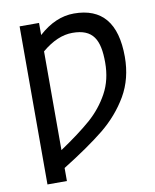

<svg xmlns="http://www.w3.org/2000/svg" viewBox="-85 -626 723 893"><g transform="rotate(-10 276.5 -180.0)"><path d="M523.9 -321.3C523.9 -481 457.5 -560.5 325.2 -560.5C267.1 -560.5 211.4 -536.6 158.2 -488.3V-545.4H66.4V201.2H158.2V139.6C239.7 88.9 305.2 43.5 355.5 2.9C405.8 -38.1 446.3 -85 477.5 -138.2C508.3 -191.4 523.9 -252.4 523.9 -321.3ZM429.2 -311C429.2 -256.8 418 -208.5 395 -166.5C372.1 -124.5 342.3 -87.4 305.2 -54.7C267.6 -22 218.8 14.6 158.2 55.2V-411.1C207.5 -452.6 255.4 -473.1 302.7 -473.1C400.4 -473.1 429.2 -418.5 429.2 -311Z"/></g></svg>

Font: SG Kara SemiBold
Style: Regular
Weight: 400
Designer: Damoon Khanjanzadeh
Version: Version 1.000